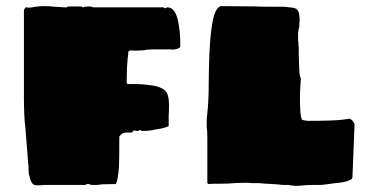

<svg xmlns="http://www.w3.org/2000/svg" viewBox="-20 -600 1203 626"><path d="M74 -33Q73 -41 73 -60Q71 -69 71 -79Q69 -110 63 -180Q58 -221 58 -281V-566Q58 -568 60 -571Q62 -574 64 -576H68Q69 -575 73 -575Q84 -575 95 -578Q111 -580 119 -580Q144 -580 158 -578Q166 -578 176 -577Q186 -576 198 -576L201 -579H245Q248 -576 253 -576L255 -578H261Q265 -578 266 -579H269Q280 -579 283 -576H513Q514 -575 516 -574Q518 -573 519 -573L523 -575Q524 -576 526 -576Q549 -576 559 -538Q568 -502 568 -451Q568 -446 564 -443.5Q560 -441 551 -439Q548 -439 544.5 -438.5Q541 -438 536 -439H523H483Q473 -439 467.5 -438.5Q462 -438 458 -438Q446 -435 428 -435H415Q411 -435 409 -435.5Q407 -436 406 -436L399 -433Q398 -431 398 -423Q396 -413 394 -378L393 -336Q393 -336 393 -333Q393 -332 393.5 -330Q394 -328 396 -326H414Q449 -326 478 -321Q493 -319 505.5 -313Q518 -307 523 -299Q531 -286 531 -258Q531 -233 530 -223V-189Q517 -182 488 -178Q467 -173 444 -173Q441 -173 441 -174Q439 -176 438 -176Q433 -176 433 -174Q431 -173 428 -173H423L418 -175L414 -173Q413 -171 412 -169.5Q411 -168 410 -168H398Q384 -168 378 -164Q376 -163 373.5 -160Q371 -157 369 -155Q369 -83 368 -58Q365 -14 358 0L311 1Q303 3 293 3H283Q274 3 273 1Q270 0 266 0Q261 0 259 3H184H178H163H145H125Q119 4 108 4H98Q88 4 83 -5.5Q78 -15 74 -33ZM932 5 919 3H903Q888 1 851 -1Q843 -1 836 -2Q829 -3 823 -3H801L791 -4Q759 -4 744 -3Q729 -1 697 -1H677L659 0L656 -4V-15V-40V-66V-83V-151Q656 -175 654 -186V-210L658 -253Q661 -293 661 -368Q663 -489 676 -543Q683 -572 699 -580L816 -579Q831 -578 859 -578H907Q912 -577 925.5 -576Q939 -575 946 -571Q952 -566 954.5 -557.5Q957 -549 957 -533L956 -525V-513Q953 -506 953 -499Q951 -491 952 -483V-468Q953 -463 953 -454L954 -446V-423L955 -391Q956 -381 956 -363Q958 -349 961 -344Q961 -337 960 -329Q959 -321 959 -313Q958 -301 958 -277Q958 -254 959 -243Q959 -227 964 -210Q974 -206 987 -206Q1020 -206 1055.5 -207Q1091 -208 1119 -213Q1125 -212 1130.5 -205Q1136 -198 1136 -193L1129 -21Q1127 -15 1121 -13Q1104 -5 1074 -3Q1034 3 1021 3H1004Q984 3 974 4Q954 6 946 6Z"/></svg>

Font: Sigmar One
Style: Regular
Weight: 400
Designer: Vernon Adams
Foundry: Vernon Adams
Version: Version 2.000